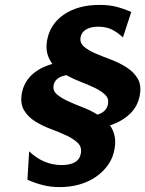

<svg xmlns="http://www.w3.org/2000/svg" viewBox="-20 -739 593 784"><path d="M309 -587Q305 -564 323 -548.5Q341 -533 370.5 -520.5Q400 -508 434.5 -495Q469 -482 497.5 -463.5Q526 -445 542 -418.5Q558 -392 551 -351Q543 -305 510.5 -274Q478 -243 429 -227Q442 -209 447.5 -185.5Q453 -162 448 -132Q442 -95 421.5 -66Q401 -37 371 -16.5Q341 4 303.5 14.5Q266 25 224 25Q187 25 155.5 17Q124 9 92 -5L99 -121Q127 -94 160.5 -79.5Q194 -65 232 -65Q265 -65 285.5 -76.5Q306 -88 310 -112Q315 -139 297 -156Q279 -173 249.5 -186.5Q220 -200 185.5 -213Q151 -226 122.5 -244Q94 -262 78 -289Q62 -316 69 -357Q77 -402 109 -432.5Q141 -463 194 -478Q180 -496 173.5 -519Q167 -542 172 -573Q184 -641 241.5 -680Q299 -719 387 -719Q425 -719 454.5 -711.5Q484 -704 516 -690L482 -586Q460 -607 436.5 -618.5Q413 -630 381 -630Q351 -630 332 -619Q313 -608 309 -587ZM199 -391Q195 -369 211.5 -354.5Q228 -340 255.5 -327Q283 -314 316 -301.5Q349 -289 378 -271Q415 -282 421 -314Q425 -337 409.5 -352Q394 -367 368.5 -379.5Q343 -392 311.5 -404Q280 -416 251 -432Q205 -424 199 -391Z"/></svg>

Font: LT Museum
Style: Bold Italic
Weight: 700
Designer: Daniel Lyons
Foundry: LyonsType
Version: Version 1.011